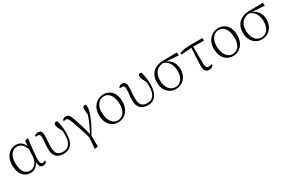

<svg xmlns="http://www.w3.org/2000/svg" viewBox="132 -1774 4830 3231"><g transform="rotate(-30 2547.5 -159.0)"><path d="M257 14C327 14 400 -26 432 -128H420C424 -22 449 14 501 14C533 14 559 -4 575 -29L564 -47C550 -39 539 -33 520 -33C488 -33 470 -53 470 -123C470 -194 489 -377 507 -511L497 -518L445 -504L434 -393L424 -207C415 -78 335 -23 268 -23C171 -23 113 -106 113 -253C113 -419 189 -486 273 -486C345 -486 416 -439 440 -296L462 -349H454C424 -473 357 -522 269 -522C161 -522 49 -432 49 -247C49 -81 138 14 257 14Z M904 14C1029 14 1112 -72 1112 -273C1112 -362 1098 -446 1080 -511C1073 -518 1062 -522 1049 -522C1029 -522 1014 -505 1014 -482C1014 -452 1031 -413 1087 -303L1082 -370L1067 -373C1074 -325 1077 -290 1077 -253C1077 -94 1011 -22 912 -22C810 -22 766 -76 766 -189C766 -276 777 -338 777 -417C777 -481 757 -519 699 -519C667 -519 643 -506 630 -488L638 -470C646 -472 657 -473 668 -473C709 -473 722 -455 722 -398C722 -343 709 -267 709 -183C709 -43 787 14 904 14Z M1393 198 1402 204 1457 190 1453 -43 1447 -44C1415 -189 1380 -295 1353 -374C1314 -492 1285 -517 1242 -517C1212 -517 1189 -504 1170 -483L1178 -463C1189 -468 1201 -470 1213 -470C1250 -470 1262 -453 1299 -353C1332 -260 1374 -146 1414 10L1412 -60ZM1448 -5C1545 -170 1640 -362 1640 -469C1640 -485 1639 -497 1637 -511C1630 -518 1624 -522 1609 -522C1585 -522 1570 -505 1570 -462C1570 -433 1573 -406 1585 -315L1594 -410C1554 -260 1510 -176 1432 -30Z M1962 14C2072 14 2194 -72 2194 -259C2194 -431 2099 -522 1970 -522C1860 -522 1736 -432 1736 -254C1736 -67 1846 14 1962 14ZM1969 -18C1881 -18 1799 -99 1799 -276C1799 -402 1867 -490 1964 -490C2070 -490 2133 -388 2133 -232C2133 -112 2075 -18 1969 -18Z M2540 14C2665 14 2748 -72 2748 -273C2748 -362 2734 -446 2716 -511C2709 -518 2698 -522 2685 -522C2665 -522 2650 -505 2650 -482C2650 -452 2667 -413 2723 -303L2718 -370L2703 -373C2710 -325 2713 -290 2713 -253C2713 -94 2647 -22 2548 -22C2446 -22 2402 -76 2402 -189C2402 -276 2413 -338 2413 -417C2413 -481 2393 -519 2335 -519C2303 -519 2279 -506 2266 -488L2274 -470C2282 -472 2293 -473 2304 -473C2345 -473 2358 -455 2358 -398C2358 -343 2345 -267 2345 -183C2345 -43 2423 14 2540 14Z M3083 14C3204 14 3314 -78 3314 -243C3314 -369 3228 -478 3097 -487L3087 -478C3198 -462 3256 -359 3256 -239C3256 -96 3185 -18 3091 -18C2993 -18 2918 -103 2918 -245C2918 -386 2987 -475 3132 -476L3145 -473L3403 -455L3399 -513L3144 -510C2949 -508 2855 -403 2855 -241C2855 -84 2952 14 3083 14Z M3447 -444 3666 -460 3894 -457 3892 -508H3676C3570 -508 3505 -499 3441 -470ZM3729 14C3768 14 3795 -4 3813 -33L3806 -51C3790 -42 3773 -37 3750 -37C3713 -37 3690 -53 3688 -125L3686 -481H3652C3643 -361 3634 -228 3634 -111C3634 -20 3667 14 3729 14Z M4194 14C4304 14 4426 -72 4426 -259C4426 -431 4331 -522 4202 -522C4092 -522 3968 -432 3968 -254C3968 -67 4078 14 4194 14ZM4201 -18C4113 -18 4031 -99 4031 -276C4031 -402 4099 -490 4196 -490C4302 -490 4365 -388 4365 -232C4365 -112 4307 -18 4201 -18Z M4754 14C4875 14 4985 -78 4985 -243C4985 -369 4899 -478 4768 -487L4758 -478C4869 -462 4927 -359 4927 -239C4927 -96 4856 -18 4762 -18C4664 -18 4589 -103 4589 -245C4589 -386 4658 -475 4803 -476L4816 -473L5074 -455L5070 -513L4815 -510C4620 -508 4526 -403 4526 -241C4526 -84 4623 14 4754 14Z"/></g></svg>

Font: Source Han Serif CN VF
Style: Regular
Weight: 250
Designer: Ryoko NISHIZUKA 西塚涼子 (kana & ideographs); Frank Grießhammer (Latin, Greek & Cyrillic); Wenlong ZHANG 张文龙 (bopomofo); San
Foundry: Adobe
Version: Version 2.002;hotconv 1.1.0;makeotfexe 2.6.0